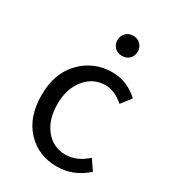

<svg xmlns="http://www.w3.org/2000/svg" viewBox="-173 -788 803 894"><g transform="rotate(30 228.0 -341.0)"><path d="M280 -498Q360 -498 422 -440L381 -387Q331 -430 283 -430Q217 -430 174 -377.5Q131 -325 131 -242Q131 -159 172.5 -107.5Q214 -56 281 -56Q340 -56 395 -105L432 -51Q361 12 274 12Q174 12 110 -56Q46 -124 46 -242Q46 -360 114 -429Q182 -498 280 -498ZM224 -640Q224 -663 239.5 -678.5Q255 -694 279 -694Q302 -694 317.5 -678.5Q333 -663 333 -640Q333 -616 317.5 -601Q302 -586 279 -586Q255 -586 239.5 -601Q224 -616 224 -640Z"/></g></svg>

Font: RibengUni
Style: Regular
Weight: 400
Designer: (1) Dr. Andrew Glass (Senior Program Manager at Microsoft Corporation)
(2) Bivuti Chakma (Chakma Font Designer & Keyboar
Foundry: Bivuti Chakma
Version: Version 2.2022; Updated on: 03 June 2022; Friday